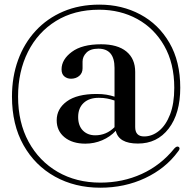

<svg xmlns="http://www.w3.org/2000/svg" viewBox="-20 -704 858 850"><path d="M618 -100Q653.5 -100 684 -124.8Q714.5 -149.5 733 -197.5Q751.5 -245.5 751.5 -315Q751.5 -423.5 707.2 -501Q663 -578.5 587.8 -619.8Q512.5 -661 419 -661Q308.5 -661 228 -611.2Q147.5 -561.5 103.8 -474.5Q60 -387.5 60 -276.5Q60 -162 106.5 -76.5Q153 9 235.2 56.8Q317.5 104.5 424.5 104.5Q523 104.5 607.5 66Q692 27.5 752.5 -47.5Q764 -59.5 772 -53Q779.5 -46.5 768 -33Q713 42 622.5 84.5Q532 127 424 127Q312 127 223.5 78Q135 29 84 -61.5Q33 -152 33 -276.5Q33 -364 60 -438.2Q87 -512.5 137.8 -567.5Q188.5 -622.5 259.8 -653Q331 -683.5 420 -683.5Q520 -683.5 601.2 -640Q682.5 -596.5 730.2 -514.2Q778 -432 778 -315.5Q778 -201.5 726.8 -134.8Q675.5 -68 590 -68.5Q505.5 -68.5 492.5 -125Q467.5 -98 432.2 -83Q397 -68 358 -68Q300.5 -68 265.8 -96.2Q231 -124.5 231 -171.5Q231 -222.5 276 -255.2Q321 -288 407.5 -288Q432.5 -288 451.5 -284.8Q470.5 -281.5 487 -276V-403.5Q487 -488.5 415.5 -488.5Q380 -488.5 362.8 -471Q345.5 -453.5 345.5 -431.5V-401.5Q345.5 -380.5 330.8 -368Q316 -355.5 294.5 -355.5Q277 -355.5 264.8 -365.8Q252.5 -376 252.5 -397Q252.5 -440.5 297.8 -474.2Q343 -508 427.5 -508Q500.5 -508 539.5 -476Q578.5 -444 578.5 -385.5V-141.5Q578.5 -100 618 -100ZM326 -186Q326 -147.5 347 -126.2Q368 -105 401.5 -105Q451 -105 487 -141V-259Q471 -264.5 454.2 -267.8Q437.5 -271 417.5 -271Q374.5 -271 350.2 -248.2Q326 -225.5 326 -186Z"/></svg>

Font: Fraunces 72pt S000
Style: Regular
Weight: 400
Version: Version 1.000; ttfautohint (v1.8.3)